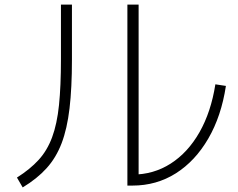

<svg xmlns="http://www.w3.org/2000/svg" viewBox="-20 -783 1040 838"><path d="M536 27V-763H585V4L558 -21Q650 -21 725 -69Q800 -117 850.5 -205.5Q901 -294 920 -415L966 -408Q946 -276 889 -178Q832 -80 747.5 -26.5Q663 27 558 27ZM54 -8Q111 -44 148.5 -85Q186 -126 207.5 -184Q229 -242 237.5 -324.5Q246 -407 246 -525V-763H294V-523Q294 -399 283.5 -310Q273 -221 249 -158Q225 -95 183.5 -49Q142 -3 79 35Z"/></svg>

Font: M PLUS 2 Light
Style: Regular
Weight: 300
Designer: Coji Morishita
Foundry: UNDERFOREST DESIGN
Version: Version 1.001